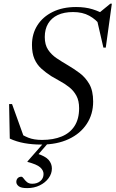

<svg xmlns="http://www.w3.org/2000/svg" viewBox="-20 -752 610 1012"><path d="M510 -617.5Q486 -649.5 450.5 -669Q415 -688.5 365.5 -688.5Q317.5 -688.5 284.2 -672.8Q251 -657 233.5 -627.5Q216 -598 216 -557Q216 -516 233.5 -489.8Q251 -463.5 279 -444.8Q307 -426 338 -408Q369.5 -389.5 400 -366.8Q430.5 -344 450.8 -308.8Q471 -273.5 471 -216.5Q471 -150 437.2 -98.8Q403.5 -47.5 342 -18.8Q280.5 10 197 10Q150 10 108.5 2.5Q67 -5 31.5 -21.5L28 -203.5H43.5L111.5 -14.5L69 -59Q100 -38 129.5 -26.2Q159 -14.5 201.5 -14.5Q261.5 -14.5 305.5 -32.8Q349.5 -51 373.2 -88.2Q397 -125.5 397 -181.5Q397 -221 382.8 -247.2Q368.5 -273.5 346 -291.5Q323.5 -309.5 298.2 -323.2Q273 -337 250.5 -350.5Q221 -369.5 197.8 -390.5Q174.5 -411.5 161.5 -441.5Q148.5 -471.5 148.5 -515.5Q148.5 -573.5 177 -618.5Q205.5 -663.5 257.8 -689.2Q310 -715 381 -715Q429.5 -715 467.8 -703.2Q506 -691.5 545.5 -668L498 -680.5L561.5 -732.5H569.5L537.5 -501H525L487.5 -663.5ZM123 239.5Q91 239.5 78.5 229.5Q66 219.5 66 207Q66 195 73.2 187.2Q80.5 179.5 92.5 179.5Q98.5 179.5 104.8 188.8Q111 198 121.5 207.2Q132 216.5 150 216.5Q176 216.5 192.8 202.2Q209.5 188 209.5 165Q209.5 146 191.8 130Q174 114 124.5 101.5L125.5 98L221.5 -11.5H245.5L159.5 87.5L171 56Q219.5 71 236.5 91Q253.5 111 253.5 136Q253.5 163.5 236 187.2Q218.5 211 189.2 225.2Q160 239.5 123 239.5Z"/></svg>

Font: Newsreader 60pt
Style: Italic
Weight: 400
Italic angle: -17°
Designer: Hugues Gentile
Foundry: Production Type
Version: Version 1.003